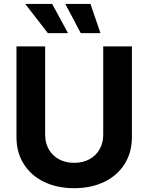

<svg xmlns="http://www.w3.org/2000/svg" viewBox="-20 -969 772 999"><path d="M65.7 -255.2V-727.5H214.9V-267.5Q214.9 -225.3 233.7 -192.2Q252.4 -159.1 286.7 -140.4Q321.1 -121.7 366 -121.7Q410.9 -121.7 445.1 -140.4Q479.4 -159.1 498.2 -192.2Q517.1 -225.3 517.1 -267.5V-727.5H666.3V-255.2Q666.3 -176.5 628.8 -116.4Q591.3 -56.2 523.1 -23Q455 10.1 366 10.1Q276.5 10.1 208.5 -23Q140.5 -56.2 103.1 -116.4Q65.7 -176.5 65.7 -255.2ZM319.7 -948.7H450.6L502.7 -796.7H400.1ZM111.2 -948.7H251.3L333.8 -796.7H228.9Z"/></svg>

Font: Raveo Variable
Style: Regular
Weight: 400
Designer: Jakub Foglar, Rasmus Andersson (Inter)
Foundry: Jakubfoglar.com
Version: Version 1.000;Glyphs 3.2.3 (3260)